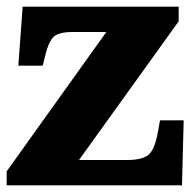

<svg xmlns="http://www.w3.org/2000/svg" viewBox="-20 -556 582 576"><path d="M0 0V-42L299 -460H195Q163 -460 146 -449.5Q129 -439 118 -398L108 -359H35L48 -536H516V-492L217 -76H362Q404 -76 423.5 -90Q443 -104 453 -156L460 -195H531L526 0Z"/></svg>

Font: Noto Serif Khmer Black
Style: Regular
Weight: 900
Version: Version 2.003